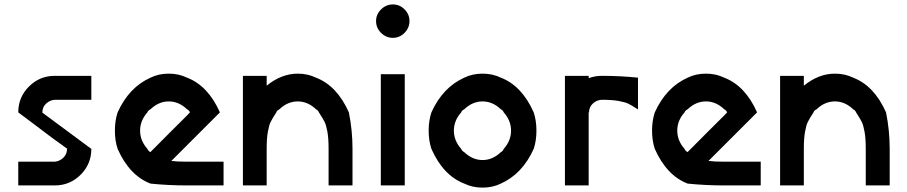

<svg xmlns="http://www.w3.org/2000/svg" viewBox="-20 -846 4138 876"><path d="M230 -108.3Q251.7 -110 268.8 -126.2Q285.8 -142.5 285.8 -166.7H287.5Q253.3 -190.8 216.2 -218.3Q179.2 -245.8 133.3 -280.8Q87.5 -315.8 63.3 -333.3Q63.3 -402.5 112.1 -451.2Q160.8 -500 230 -500H396.7V-390.8H230Q207.5 -389.2 190.4 -373.3Q173.3 -357.5 173.3 -333.3H171.7Q181.7 -326.7 396.7 -166.7Q396.7 -97.5 347.9 -48.8Q299.2 0 230 0H63.3V-108.3Z M833.3 0Q748.3 0 666.7 -8.3Q570.8 -45 516.7 -166.7Q504.2 -204.2 504.2 -250Q504.2 -295.8 516.7 -333.3Q568.3 -447.5 666.7 -491.7Q704.2 -510 750 -510Q795.8 -510 833.3 -491.7Q929.2 -455 983.3 -333.3L761.7 -111.7Q788.3 -108.3 833.3 -108.3H1000V0ZM666.7 -152.5Q698.3 -185 758.3 -244.6Q818.3 -304.2 833.3 -319.2L846.7 -333.3Q843.3 -342.5 833.3 -347.5Q795.8 -383.3 750 -383.3Q704.2 -383.3 666.7 -347.5Q655 -341.7 652.5 -333.3Q619.2 -295.8 619.2 -250Q619.2 -204.2 652.5 -166.7Q655.8 -157.5 666.7 -151.7Z M1196.7 -455Q1264.2 -510 1338.3 -510Q1384.2 -510 1421.7 -491.7Q1517.5 -455 1571.7 -333.3Q1588.3 -251.7 1588.3 -166.7V0H1479.2V-166.7Q1479.2 -215 1473.8 -244.6Q1468.3 -274.2 1461.7 -288.3Q1455 -302.5 1435 -333.3Q1431.7 -342.5 1421.7 -347.5Q1384.2 -383.3 1338.3 -383.3Q1292.5 -383.3 1255 -347.5Q1243.3 -341.7 1240.8 -333.3Q1220.8 -302.5 1214.2 -288.3Q1207.5 -274.2 1202.1 -244.6Q1196.7 -215 1196.7 -166.7V0H1088.3V-500H1196.7Z M1695.8 -750Q1695.8 -780.8 1718.8 -803.3Q1741.7 -825.8 1772.5 -825.8Q1803.3 -825.8 1825.8 -803.3Q1848.3 -780.8 1848.3 -750Q1848.3 -719.2 1825.8 -696.2Q1803.3 -673.3 1772.5 -673.3Q1741.7 -673.3 1718.8 -695.8Q1695.8 -718.3 1695.8 -750ZM1826.7 -507.5V0H1717.5V-507.5Z M2265 -8.3Q2227.5 10 2181.7 10Q2135.8 10 2098.3 -8.3Q2002.5 -45 1948.3 -166.7Q1935.8 -204.2 1935.8 -250Q1935.8 -295.8 1948.3 -333.3Q2000 -447.5 2098.3 -491.7Q2135.8 -510 2181.7 -510Q2227.5 -510 2265 -491.7Q2360.8 -455 2415 -333.3Q2427.5 -295.8 2427.5 -250Q2427.5 -204.2 2415 -166.7Q2363.3 -52.5 2265 -8.3ZM2265 -151.7Q2275 -156.7 2278.3 -166.7Q2311.7 -204.2 2311.7 -250Q2311.7 -295.8 2278.3 -333.3Q2275 -342.5 2265 -347.5Q2227.5 -383.3 2181.7 -383.3Q2135.8 -383.3 2098.3 -347.5Q2086.7 -341.7 2084.2 -333.3Q2050.8 -295.8 2050.8 -250Q2050.8 -204.2 2084.2 -166.7Q2087.5 -157.5 2098.3 -151.7Q2135.8 -115.8 2181.7 -115.8Q2227.5 -115.8 2265 -151.7Z M2724.2 -500Q2809.2 -500 2890.8 -491.7V-346.7Q2860 -366.7 2845.8 -373.3Q2831.7 -380 2802.1 -385.4Q2772.5 -390.8 2724.2 -390.8Q2701.7 -389.2 2684.6 -373.3Q2667.5 -357.5 2667.5 -333.3H2665.8V0H2557.5V-500H2665.8V-489.2Q2694.2 -500 2724.2 -500Z M3284.2 0Q3199.2 0 3117.5 -8.3Q3021.7 -45 2967.5 -166.7Q2955 -204.2 2955 -250Q2955 -295.8 2967.5 -333.3Q3019.2 -447.5 3117.5 -491.7Q3155 -510 3200.8 -510Q3246.7 -510 3284.2 -491.7Q3380 -455 3434.2 -333.3L3212.5 -111.7Q3239.2 -108.3 3284.2 -108.3H3450.8V0ZM3117.5 -152.5Q3149.2 -185 3209.2 -244.6Q3269.2 -304.2 3284.2 -319.2L3297.5 -333.3Q3294.2 -342.5 3284.2 -347.5Q3246.7 -383.3 3200.8 -383.3Q3155 -383.3 3117.5 -347.5Q3105.8 -341.7 3103.3 -333.3Q3070 -295.8 3070 -250Q3070 -204.2 3103.3 -166.7Q3106.7 -157.5 3117.5 -151.7Z M3647.5 -455Q3715 -510 3789.2 -510Q3835 -510 3872.5 -491.7Q3968.3 -455 4022.5 -333.3Q4039.2 -251.7 4039.2 -166.7V0H3930V-166.7Q3930 -215 3924.6 -244.6Q3919.2 -274.2 3912.5 -288.3Q3905.8 -302.5 3885.8 -333.3Q3882.5 -342.5 3872.5 -347.5Q3835 -383.3 3789.2 -383.3Q3743.3 -383.3 3705.8 -347.5Q3694.2 -341.7 3691.7 -333.3Q3671.7 -302.5 3665 -288.3Q3658.3 -274.2 3652.9 -244.6Q3647.5 -215 3647.5 -166.7V0H3539.2V-500H3647.5Z"/></svg>

Font: 0xA000
Style: Bold
Weight: 700
Version: Version 0.1